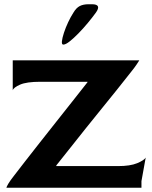

<svg xmlns="http://www.w3.org/2000/svg" viewBox="-20 -884 716 904"><path d="M10 0Q11 -5 19.5 -19.5Q28 -34 47 -58Q67 -84 98 -124Q129 -164 166.5 -211.5Q204 -259 243.5 -309Q283 -359 321.5 -407.5Q360 -456 392 -497V-499H170Q105 -499 74.5 -485.5Q44 -472 40 -459V-600H636Q633 -595 623 -580Q613 -565 596 -544Q564 -503 529 -459.5Q494 -416 457.5 -371Q421 -326 384.5 -280.5Q348 -235 313 -190.5Q278 -146 245 -105V-102H536Q593 -102 625.5 -115.5Q658 -129 666 -142L646 -31V0ZM278 -674Q270 -674 271.5 -689.5Q273 -705 281 -729.5Q289 -754 301 -779.5Q313 -805 326 -825Q339 -847 355.5 -855.5Q372 -864 397 -864H413Q460 -864 431 -824Q415 -802 393.5 -776Q372 -750 349.5 -727Q327 -704 308 -689Q289 -674 278 -674Z"/></svg>

Font: Red Rose SemiBold
Style: Regular
Weight: 600
Designer: Jaikishan Patel
Version: Version 2.000